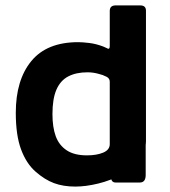

<svg xmlns="http://www.w3.org/2000/svg" viewBox="-20 -674 626 709"><path d="M301 -100.3Q337 -100.3 361.2 -110.5Q385.3 -120.7 385.3 -141.7V-370.7Q386 -384 374 -390.3Q360 -397.7 344 -401.3Q323.7 -407 303.3 -407Q261 -407 232 -391.8Q203 -376.7 188.3 -342.8Q173.7 -309 173.7 -252.7Q173.7 -204.3 185.8 -171Q198 -137.7 226.2 -119Q254.3 -100.3 301 -100.3ZM385.3 -504V-634.7Q386 -653.3 405.3 -654H498.3Q519.7 -654 519 -633V-152Q518.3 -114.7 496 -84Q473.7 -53.3 431.2 -30.3Q388.7 -7.3 342.7 3.8Q296.7 15 258 15Q213.7 15 179.5 2.3Q145.3 -10.3 111.2 -40.3Q77 -70.3 57.7 -122.5Q38.3 -174.7 38.3 -257.3Q38.3 -378.7 95.7 -448.5Q153 -518.3 268.7 -518.3Q284.3 -518.3 309.5 -515.3Q334.7 -512.3 361.7 -502L374.3 -496.3Q385.3 -489 385.3 -504ZM391.7 -206.7H518V-28Q518 0 496.3 0H407.3Q390 0 390 -20.7Z"/></svg>

Font: Vivano Light
Style: Regular
Weight: 300
Designer: Joe Prince, Josias Burgherr
Version: Version 2.064;September 19, 2022;FontCreator 14.0.0.2877 64-